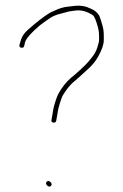

<svg xmlns="http://www.w3.org/2000/svg" viewBox="-20 -674 443 690"><path d="M148 -21C144 -17 144.5 -12.5 149.5 -7.5C154.5 -2.5 159 -2 163 -6C167 -10 166.5 -14.5 161.5 -19.5C156.5 -24.5 152 -25 148 -21ZM56.5 -502.5C62.2 -501.5 65.7 -503.7 67 -509L69 -518C70.6 -529.3 81.9 -544.8 102.8 -564.6C117.3 -578.3 128.4 -587.6 136 -592.5C140.7 -595.5 148.1 -600.7 158.2 -608C168.3 -615.4 182.4 -621.2 200.5 -625.5C207.5 -627.2 213.7 -628.8 219 -630.5C224.3 -632.2 229.8 -633.3 235.5 -634C241.2 -634.7 246.3 -635.3 251 -636C271.2 -638.9 292 -633.4 313.3 -619.6C318.9 -616 325.3 -600.8 332.5 -574C334.8 -565.3 336 -556.3 336 -547V-530C336 -525.3 333.9 -516.3 329.6 -502.9C325.4 -489.5 318.2 -476.9 308 -465C304 -460.3 300.2 -455.7 296.5 -451C292.8 -446.3 283.2 -436.8 267.5 -422.3C251.8 -407.8 241.6 -399.1 237 -396C217.7 -379.4 201.7 -359.3 189 -335.5C186.3 -330.5 182.8 -321.2 178.5 -307.5C174.2 -293.8 171.7 -284 171 -278C170.3 -272 169.5 -266.7 168.4 -262.1C167.3 -257.5 166.2 -251.2 165 -243C163.7 -237.7 165.8 -234.5 171.5 -233.5C177.2 -232.5 180.7 -234.7 182 -240C183.1 -247.6 184.3 -254.1 185.5 -259.5C186.5 -263.8 187.3 -268.8 188 -274.5C188.7 -280.2 191 -289.5 195 -302.5C199 -315.5 202 -324 204 -328C206 -332 210 -338.3 216 -347C222 -355.7 227.8 -363 233.5 -369C239.2 -375 244 -379.5 248.1 -382.6C252.2 -385.6 269.2 -400.9 299 -428.3C313 -441.1 324.3 -455.4 333 -471C346.3 -495 353 -514.7 353 -530V-547C353 -559.9 351.3 -571.9 348 -583C346 -589.7 344.2 -595.8 342.5 -601.5C340.8 -607.2 338.7 -613 336 -619C328.4 -630.3 318.4 -638.3 306 -643C288 -652 269.2 -655.3 249.5 -653C243.8 -652.3 234.3 -651.2 220.9 -649.7C207.5 -648.2 192.7 -643.6 176.5 -636C170.8 -633.3 165 -630.7 159 -628C136.2 -613.8 110.2 -593.6 81 -567.5C71.7 -559.2 65 -551.3 61 -543.9C56.9 -536.4 53.3 -526.1 50 -513C48.7 -507 50.8 -503.5 56.5 -502.5Z"/></svg>

Font: Proton
Style: Bk
Weight: 500
Version: Version 1.017